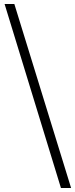

<svg xmlns="http://www.w3.org/2000/svg" viewBox="-20 -774 379 964"><path d="M286 170H337L52 -754H3Z"/></svg>

Font: Noto Serif Tangut
Style: Regular
Weight: 400
Designer: YANG Xicheng
Foundry: Liu Zhao Studio
Version: Version 2.169